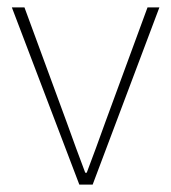

<svg xmlns="http://www.w3.org/2000/svg" viewBox="-20 -498 462 518"><path d="M194 0 12 -478H46L160 -168Q172 -134 185 -99Q198 -64 210 -32H214Q226 -64 239 -99Q252 -134 264 -168L378 -478H410L230 0Z"/></svg>

Font: Assistant ExtraLight
Style: Regular
Weight: 200
Designer: Hebrew By Ben Nathan, Latin by Paul Hunt
Version: Version 3.000